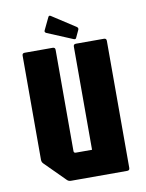

<svg xmlns="http://www.w3.org/2000/svg" viewBox="-91 -890 726 954"><g transform="rotate(-10 272.5 -413.0)"><path d="M188.5 0Q176.5 0 168.5 -8.5L68.5 -108.5Q60 -116.5 60 -128.5V-654Q60 -666.5 72.5 -666.5H214Q226.5 -666.5 226.5 -654V-143.5Q226.5 -133.5 236.5 -133.5H318.5V-654Q318.5 -666.5 331 -666.5H472.5Q485 -666.5 485 -654V-12.5Q485 0 472.5 0ZM324 -691 195 -745Q185.5 -750 189.5 -758.5L218 -818Q222.5 -830 231.5 -824.5L349.5 -748Q358.5 -742 355 -733L337.5 -695.5Q334 -686.5 324 -691Z"/></g></svg>

Font: Jaro
Style: Regular
Weight: 400
Designer: Agyei Archer, Celine Hurka, Mirko Velimirović
Version: Version 1.000